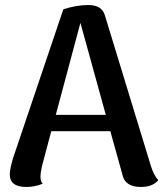

<svg xmlns="http://www.w3.org/2000/svg" viewBox="-20 -731 655 764"><path d="M580 -72Q592 -33 610 -14Q587 13 541 13Q479 13 468 -33L419 -209H184L147 -70Q141 -42 141 -29Q141 -9 150 0Q118 13 85 13Q19 13 19 -37Q19 -58 31 -99L232 -694Q285 -711 331 -711Q385 -711 397 -671ZM202 -274H401L300 -640Z"/></svg>

Font: Arima Koshi Semi Bold
Style: Regular
Weight: 600
Designer: Joana Correia and Natanael Gama
Foundry: NDISCOVER
Version: Version 1.019;PS 001.019;hotconv 1.0.88;makeotf.lib2.5.64775